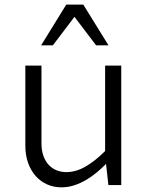

<svg xmlns="http://www.w3.org/2000/svg" viewBox="-20 -802 635 832"><path d="M505.4 0H449.7L439.5 -91.8Q421.9 -73.7 400.4 -55.7Q378.9 -37.6 354.2 -22.9Q329.6 -8.3 302.5 0.7Q275.4 9.8 246.1 9.8Q212.9 9.8 184.3 -2.9Q155.8 -15.6 134.8 -39.1Q113.8 -62.5 101.8 -95.9Q89.8 -129.4 89.8 -170.9V-517.6H159.7V-181.2Q159.7 -150.4 168 -127Q176.3 -103.5 190.7 -87.9Q205.1 -72.3 224.9 -64.2Q244.6 -56.2 267.6 -56.2Q309.1 -56.2 350.8 -80.3Q392.6 -104.5 435.5 -147.5V-517.6H505.4ZM158.2 -605.5 267.1 -782.2H340.8L450.2 -605.5H396.5L302.7 -729L209 -605.5Z"/></svg>

Font: Proza Libre
Style: Light
Weight: 300
Designer: Jasper de Waard
Foundry: Jasper de Waard
Version: Version 1.000; ttfautohint (v1.4.1.8-43bc)